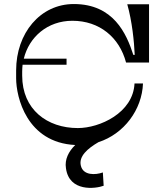

<svg xmlns="http://www.w3.org/2000/svg" viewBox="-20 -721 829 952"><path d="M339 -618C473 -618 572 -536 605 -411H719V-700H611C635 -615 645 -516 648 -449H641C607 -554 543 -701 346 -701C179 -701 60 -556 60 -372V-333C60 -240 112 -14 353 -2C320 30 300 70 307 113C323 232 454 215 494 200L490 134C454 147 393 150 381 101C369 54 415 15 468 -16C595 -57 684 -177 689 -307H647C640 -161 474 -86 366 -86C214 -86 90 -178 90 -346V-366C90 -378 91 -389 92 -400H310V-430H98C124 -537 215 -618 339 -618Z"/></svg>

Font: Space Cowgirl
Style: Regular
Weight: 400
Designer: Valery Marier
Foundry: Valery Marier
Version: Version 1.000;hotconv 1.0.109;makeotfexe 2.5.65596